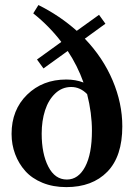

<svg xmlns="http://www.w3.org/2000/svg" viewBox="-20 -747 542 778"><path d="M248.5 11.2Q195.3 11.2 152.3 -6.3Q109.4 -23.9 82.5 -54Q55.7 -84 41.3 -122.6Q26.9 -161.1 26.9 -204.6Q26.9 -301.8 89.8 -363.3Q152.8 -424.8 248.5 -424.8Q286.6 -424.8 318.4 -412.6Q293.9 -481 254.4 -540.5L156.2 -469.7L129.9 -505.9L228.5 -577.1Q180.2 -640.6 114.7 -692.9L135.7 -726.6Q221.2 -684.1 291 -622.1L381.3 -687L407.2 -650.9L323.7 -590.3Q397.5 -513.2 436.5 -420.9Q475.6 -328.6 475.6 -234.9Q475.6 -113.3 414.8 -51Q354 11.2 248.5 11.2ZM251 -19.5Q297.4 -19.5 325 -71.3Q352.5 -123 352.5 -217.3Q352.5 -289.1 333 -365.7Q304.7 -394.5 268.6 -394.5Q231.4 -394.5 203.9 -368.4Q176.3 -342.3 162.6 -299.8Q148.9 -257.3 148.9 -205.6Q148.9 -124 175.8 -71.8Q202.6 -19.5 251 -19.5Z"/></svg>

Font: Elstob 18pt SemiBold
Style: Regular
Weight: 600
Designer: Peter S. Baker
Version: Version 1.015